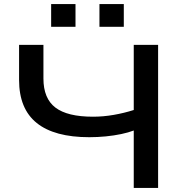

<svg xmlns="http://www.w3.org/2000/svg" viewBox="-20 -926 911 946"><path d="M639 0V-283Q613 -273 577.5 -265.5Q542 -258 501.5 -254Q461 -250 420 -250Q248 -250 161 -320Q74 -390 74 -532V-705H194V-539Q194 -441 253 -396Q312 -351 438 -351Q489 -351 540.5 -360Q592 -369 639 -384V-705H759V0ZM470 -794V-906H590V-794ZM232 -794V-906H352V-794Z"/></svg>

Font: Nunito Sans 10pt Expanded SemiBold
Style: Regular
Weight: 600
Width: 7
Designer: Vernon Adams
Foundry: Vernon Adams
Version: Version 3.101;gftools[0.9.27]